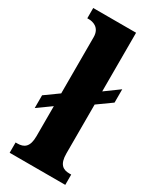

<svg xmlns="http://www.w3.org/2000/svg" viewBox="-196 -816 712 873"><g transform="rotate(30 160.0 -380.0)"><path d="M19 0H311V-54H301C268 -54 244 -69 244 -126V-383L318 -436V-506L244 -452V-760H19V-706H28C46 -706 87 -698 87 -646V-351L16 -300V-233L87 -284V-126C87 -69 63 -54 28 -54H19Z"/></g></svg>

Font: Noto Serif Devanagari Condensed ExtraBold
Style: Regular
Weight: 800
Width: 3
Designer: Universal Thirst, Indian Type Foundry and the Monotype Design Team
Foundry: Monotype Imaging Inc.
Version: Version 2.004